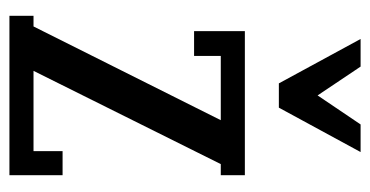

<svg xmlns="http://www.w3.org/2000/svg" viewBox="-204 -562 766 397"><g transform="rotate(90 178.5 -363.0)"><path d="M293.9 -726.1 202.1 -557.1H151.9L60.1 -726.1H117.2L176.8 -637.2L236.8 -726.1ZM341.8 -486.8V-437H318.8L126 -49.8H292V-109.9H341.8V0H12.2V-49.8H34.2L228 -437H95.2V-381.8H43.9V-486.8Z"/></g></svg>

Font: Margherita Semibold
Style: Regular
Weight: 600
Designer: James Puckett
Foundry: Dunwich Type Founders
Version: Version 1.008;hotconv 1.0.109;makeotfexe 2.5.65596